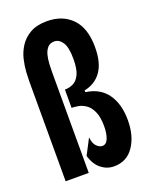

<svg xmlns="http://www.w3.org/2000/svg" viewBox="-131 -739 638 820"><g transform="rotate(-20 188.0 -329.5)"><path d="M244 11Q212 11 186 -9.5Q160 -30 148 -71L185 -142Q188 -113 201 -100.5Q214 -88 226 -88Q245 -88 253.5 -110.5Q262 -133 262 -165Q262 -207 250.5 -232Q239 -257 222 -268.5Q205 -280 187.5 -283Q170 -286 158 -286V-369Q178 -369 196 -377.5Q214 -386 225.5 -410Q237 -434 237 -480Q237 -533 222 -555.5Q207 -578 185 -578Q165 -578 154 -565Q143 -552 138.5 -533Q134 -514 133 -493.5Q132 -473 132 -459V0H27V-454Q27 -469 28.5 -495.5Q30 -522 37 -552Q44 -582 61 -608.5Q78 -635 108 -652.5Q138 -670 185 -670Q256 -670 298.5 -626Q341 -582 341 -496Q341 -425 313.5 -386Q286 -347 236 -337V-329Q301 -320 333.5 -274Q366 -228 366 -155Q366 -83 334 -36Q302 11 244 11Z"/></g></svg>

Font: Bricolage Grotesque 96pt Condensed Medium
Style: Regular
Weight: 500
Width: 3
Designer: Mathieu Triay
Foundry: Atelier Triay
Version: Version 1.001; ttfautohint (v1.8.4.7-5d5b);gftools[0.9.33.de